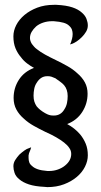

<svg xmlns="http://www.w3.org/2000/svg" viewBox="-20 -683 417 791"><path d="M272.5 -508.8Q274.4 -514.6 276.9 -523.9Q279.3 -533.2 279.3 -543Q279.3 -551.8 276.4 -560.5Q273.4 -569.3 264.6 -577.1Q256.8 -585 241.7 -589.4Q226.6 -593.8 201.2 -595.7H195.3Q174.8 -595.7 157.7 -589.8Q140.6 -584 128.9 -574.2Q117.2 -563.5 110.4 -551.8Q103.5 -540 103.5 -526.4Q103.5 -514.6 111.3 -502Q115.2 -497.1 120.1 -491.2Q125 -485.4 131.8 -480.5Q146.5 -468.8 166 -458Q185.5 -447.3 210 -435.5Q234.4 -423.8 257.8 -410.6Q281.2 -397.5 298.8 -380.9Q318.4 -364.3 329.6 -343.8Q340.8 -323.2 340.8 -296.9Q340.8 -255.9 318.8 -221.7Q296.9 -187.5 256.8 -171.9Q271.5 -164.1 285.2 -153.3Q298.8 -142.6 310.5 -128.9Q324.2 -112.3 333 -91.3Q341.8 -70.3 341.8 -43Q341.8 -19.5 330.1 3.9Q318.4 27.3 296.4 45.9Q274.4 64.5 243.7 76.2Q212.9 87.9 174.8 87.9Q172.9 87.9 169.9 87.4Q167 86.9 164.1 86.9Q124 85 99.1 76.7Q74.2 68.4 59.6 55.7Q44.9 43.9 40 29.3Q35.2 14.6 35.2 2Q35.2 -11.7 42.5 -23.4Q49.8 -35.2 59.6 -45.9Q70.3 -55.7 80.6 -63Q90.8 -70.3 98.6 -72.3L108.4 -76.2L105.5 -66.4Q102.5 -60.5 99.6 -51.8Q96.7 -43 97.7 -32.2Q97.7 -22.5 100.6 -14.2Q103.5 -5.9 112.3 1Q120.1 8.8 135.3 14.2Q150.4 19.5 175.8 21.5H181.6Q202.1 21.5 219.2 15.1Q236.3 8.8 248 -1Q273.4 -21.5 273.4 -48.8Q273.4 -62.5 265.6 -73.2Q258.8 -84 244.1 -95.7Q230.5 -106.4 210.9 -117.7Q191.4 -128.9 167 -139.6Q142.6 -151.4 119.1 -164.6Q95.7 -177.7 78.1 -194.3Q58.6 -210.9 47.4 -231.9Q36.1 -252.9 36.1 -279.3Q36.1 -320.3 57.6 -354Q79.1 -387.7 120.1 -403.3Q105.5 -411.1 91.3 -421.9Q77.1 -432.6 66.4 -447.3Q52.7 -462.9 43.9 -483.9Q35.2 -504.9 35.2 -533.2Q35.2 -556.6 46.9 -579.6Q58.6 -602.5 80.6 -621.1Q102.5 -639.6 133.3 -651.4Q164.1 -663.1 202.1 -663.1H212.9Q252.9 -661.1 277.8 -652.8Q302.7 -644.5 317.4 -630.9Q331.1 -619.1 336.4 -605Q341.8 -590.8 341.8 -578.1Q341.8 -564.5 334.5 -552.2Q327.1 -540 317.4 -530.3Q306.6 -519.5 296.4 -512.7Q286.1 -505.9 278.3 -502.9L268.6 -500ZM118.2 -289.1Q118.2 -274.4 121.6 -264.2Q125 -253.9 130.9 -245.1Q143.6 -229.5 166 -216.8Q167 -216.8 167 -216.3Q167 -215.8 168 -215.8Q174.8 -211.9 182.1 -209.5Q189.5 -207 199.2 -207H202.1Q230.5 -207 245.1 -232.4Q252.9 -244.1 255.9 -258.3Q258.8 -272.5 258.8 -287.1Q258.8 -314.5 244.1 -332Q237.3 -339.8 227.5 -346.7Q217.8 -353.5 207 -361.3H206.1Q200.2 -364.3 192.9 -366.7Q185.5 -369.1 177.7 -369.1H174.8Q160.2 -369.1 149.4 -361.8Q138.7 -354.5 131.8 -342.8Q124 -332 121.1 -317.4Q118.2 -302.7 118.2 -289.1Z"/></svg>

Font: BKP Parklife Text
Style: Regular
Weight: 400
Designer: Font Diner, Inc.; LA MECHKY PLUS GmbH
Foundry: Font Diner, Inc.; LA MECHKY PLUS GmbH
Version: Version 1.007